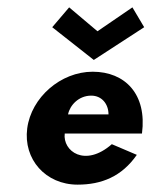

<svg xmlns="http://www.w3.org/2000/svg" viewBox="-20 -494 420 522"><path d="M165 -183C170 -208 194 -234 228 -234C257 -234 275 -211 275 -183ZM284 -102C211 -38 150 -83 156 -131H366C380 -238 320 -299 232 -299C145 -299 65 -229 54 -145C43 -61 104 8 191 8C256 8 311 -14 352 -73ZM168 -474 122 -420 235 -331 372 -420 340 -474 245 -409Z"/></svg>

Font: Hussar Tani
Style: Kurs
Weight: 700
Foundry: Cannot Into Space Fonts
Version: Version 0.92